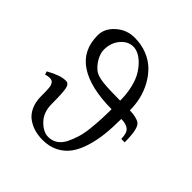

<svg xmlns="http://www.w3.org/2000/svg" viewBox="-186 -818 967 967"><g transform="rotate(45 297.0 -334.5)"><path d="M469.2 -343.3Q469.2 -281.2 463.6 -231Q458 -180.7 443.6 -134.3Q429.2 -87.9 406.2 -56.4Q383.3 -24.9 347.2 -6.3Q311 12.2 263.2 12.2Q231.9 12.2 204.3 4.2Q176.8 -3.9 153.3 -21Q129.9 -38.1 116.2 -68.4Q102.5 -98.6 102.5 -139.6Q102.5 -160.6 102.3 -171.4Q102.1 -182.1 101.1 -195.1Q100.1 -208 97.7 -213.9Q95.2 -219.7 91.3 -225.3Q87.4 -231 81.3 -232.9Q75.2 -234.9 66.4 -234.9Q61.5 -234.9 54.9 -233.6Q48.3 -232.4 43.9 -231L40 -229.5L34.2 -247.1Q34.7 -247.1 46.1 -253.4Q57.6 -259.8 65.4 -263.2Q73.2 -266.6 86.2 -271.7Q99.1 -276.9 111.8 -279.5Q124.5 -282.2 136.2 -282.2Q157.7 -282.2 162.8 -252.4Q168 -222.7 168 -148.4Q168 -89.8 202.6 -54.2Q237.3 -18.6 272.9 -18.6Q300.8 -18.6 322.3 -33.2Q343.8 -47.9 357.2 -74.7Q370.6 -101.6 379.6 -131.8Q388.7 -162.1 392.8 -201.9Q397 -241.7 398.4 -273.7Q399.9 -305.7 399.9 -343.3Q247.6 -344.2 167.2 -397.5Q86.9 -450.7 86.9 -557.1Q86.9 -605.5 128.9 -643.1Q170.9 -680.7 227.5 -680.7Q275.4 -680.7 315.9 -664.6Q356.4 -648.4 384.3 -621.1Q412.1 -593.8 431.6 -557.9Q451.2 -522 460.2 -483.2Q469.2 -444.3 469.2 -404.3Q517.6 -403.3 539.6 -387.7Q564.5 -370.1 564.5 -272H540Q540 -312.5 522.9 -327.6Q505.9 -342.8 469.2 -343.3ZM399.9 -404.3Q399.9 -454.6 389.4 -496.6Q378.9 -538.6 362.5 -564.9Q346.2 -591.3 326.4 -609.9Q306.6 -628.4 288.6 -636.2Q270.5 -644 255.4 -644Q216.8 -644 188.5 -610.4Q160.2 -576.7 160.2 -527.3Q160.2 -503.9 175 -476.3Q189.9 -448.7 213.4 -429.7Q231.9 -414.6 273.9 -409.4Q315.9 -404.3 399.9 -404.3Z"/></g></svg>

Font: Libertinage
Style: b
Weight: 400
Designer: OSP
Foundry: OSP
Version: Version 1.0; 2008; OFL relea